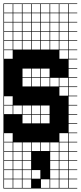

<svg xmlns="http://www.w3.org/2000/svg" viewBox="-20 -827 469 1115"><path d="M325 -803.6V-753.6H375V-803.6ZM271.4 -700H321.4V-750H271.4ZM325 -700H375V-750H325ZM217.9 -700H267.9V-750H217.9ZM164.3 -700H214.3V-750H164.3ZM110.7 -700H160.7V-750H110.7ZM57.1 -700H107.1V-750H57.1ZM3.6 -700H53.6V-750H3.6ZM325 -646.4H375V-696.4H325ZM271.4 -646.4H321.4V-696.4H271.4ZM217.9 -646.4H267.9V-696.4H217.9ZM164.3 -646.4H214.3V-696.4H164.3ZM110.7 -646.4H160.7V-696.4H110.7ZM57.1 -646.4H107.1V-696.4H57.1ZM3.6 -646.4H53.6V-696.4H3.6ZM325 -592.9H375V-642.9H325ZM271.4 -592.9H321.4V-642.9H271.4ZM217.9 -592.9H267.9V-642.9H217.9ZM164.3 -592.9H214.3V-642.9H164.3ZM110.7 -592.9H160.7V-642.9H110.7ZM57.1 -592.9H107.1V-642.9H57.1ZM3.6 -592.9H53.6V-642.9H3.6ZM325 -539.3H375V-589.3H325ZM271.4 -539.3H321.4V-589.3H271.4ZM217.9 -539.3H267.9V-589.3H217.9ZM164.3 -539.3H214.3V-589.3H164.3ZM110.7 -539.3H160.7V-589.3H110.7ZM57.1 -539.3H107.1V-589.3H57.1ZM3.6 -539.3H53.6V-589.3H3.6ZM3.6 -485.7H53.6V-535.7H3.6ZM325 -485.7H375V-535.7H325ZM110.7 -378.6H160.7V-428.6H110.7ZM217.9 -378.6H267.9V-428.6H217.9ZM164.3 -378.6H214.3V-428.6H164.3ZM217.9 -325H267.9V-375H217.9ZM110.7 -325H160.7V-375H110.7ZM271.4 -325H321.4V-375H271.4ZM325 -325H375V-375H325ZM164.3 -325H214.3V-375H164.3ZM325 -271.4H375V-321.4H325ZM3.6 -217.9H53.6V-267.9H3.6ZM110.7 -164.3H160.7V-214.3H110.7ZM3.6 -164.3H53.6V-214.3H3.6ZM217.9 -164.3H267.9V-214.3H217.9ZM164.3 -164.3H214.3V-214.3H164.3ZM57.1 -164.3H107.1V-214.3H57.1ZM164.3 -110.7H214.3V-160.7H164.3ZM217.9 -110.7H267.9V-160.7H217.9ZM110.7 -110.7H160.7V-160.7H110.7ZM3.6 -3.6H53.6V-53.6H3.6ZM325 -3.6H375V-53.6H325ZM271.4 50H321.4V0H271.4ZM110.7 50H160.7V0H110.7ZM325 50H375V0H325ZM3.6 50H53.6V0H3.6ZM57.1 50H107.1V0H57.1ZM217.9 50H267.9V0H217.9ZM164.3 50H214.3V0H164.3ZM110.7 103.6H160.7V53.6H110.7ZM271.4 103.6H321.4V53.6H271.4ZM3.6 103.6H53.6V53.6H3.6ZM325 103.6H375V53.6H325ZM164.3 103.6H214.3V53.6H164.3ZM217.9 103.6H267.9V53.6H217.9ZM57.1 103.6H107.1V53.6H57.1ZM57.1 157.1H107.1V107.1H57.1ZM164.3 157.1H214.3V107.1H164.3ZM325 157.1H375V107.1H325ZM110.7 157.1H160.7V107.1H110.7ZM271.4 157.1H321.4V107.1H271.4ZM3.6 157.1H53.6V107.1H3.6ZM217.9 157.1H267.9V107.1H217.9ZM164.3 210.7H214.3V160.7H164.3ZM325 210.7H375V160.7H325ZM110.7 210.7H160.7V160.7H110.7ZM271.4 210.7H321.4V160.7H271.4ZM3.6 210.7H53.6V160.7H3.6ZM57.1 210.7H107.1V160.7H57.1ZM217.9 210.7H267.9V160.7H217.9ZM164.3 264.3H214.3V214.3H164.3ZM217.9 264.3H267.9V214.3H217.9ZM325 264.3H375V214.3H325ZM110.7 264.3H160.7V214.3H110.7ZM3.6 264.3H53.6V214.3H3.6ZM271.4 264.3H321.4V214.3H271.4ZM57.1 264.3H107.1V214.3H57.1ZM271.4 -803.6V-753.6H321.4V-803.6ZM217.9 -803.6V-753.6H267.9V-803.6ZM164.3 -803.6V-753.6H214.3V-803.6ZM110.7 -803.6V-753.6H160.7V-803.6ZM57.1 -803.6V-753.6H107.1V-803.6ZM3.6 -803.6V-753.6H53.6V-803.6ZM428.6 -803.6H378.6V-753.6H428.6V-750H378.6V-700H428.6V-696.4H378.6V-646.4H428.6V-642.9H378.6V-592.9H428.6V-589.3H378.6V-539.3H428.6V-535.7H378.6V-485.7H428.6V-482.1H378.6V-432.1H428.6V-428.6H378.6V-378.6H428.6V-375H378.6V-325H428.6V-321.4H378.6V-271.4H428.6V-267.9H378.6V-217.9H428.6V-214.3H378.6V-164.3H428.6V-160.7H378.6V-110.7H428.6V-107.1H378.6V-57.1H428.6V-53.6H378.6V-3.6H428.6V0H378.6V50H428.6V53.6H378.6V103.6H428.6V107.1H378.6V157.1H428.6V160.7H378.6V210.7H428.6V214.3H378.6V264.3H428.6V267.9H0V-807.1H428.6ZM160.7 53.6H214.3V107.1H160.7ZM214.3 53.6H267.9V107.1H214.3ZM214.3 107.1H267.9V160.7H214.3ZM160.7 107.1H214.3V160.7H160.7ZM214.3 160.7H267.9V214.3H214.3ZM160.7 214.3H214.3V267.9H160.7Z"/></svg>

Font: Jersey 10 Charted
Style: Regular
Weight: 400
Designer: Sarah Cadigan-Fried
Version: Version 1.000; ttfautohint (v1.8.4.7-5d5b)